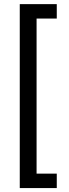

<svg xmlns="http://www.w3.org/2000/svg" viewBox="-20 -785 339 948"><path d="M77.6 -764.6H260.3V-693.4H160.6V72.3H260.3V143.6H77.6Z"/></svg>

Font: Intratopia Thin
Style: Regular
Weight: 100
Designer: Rasmus Andersson
Foundry: rsms
Version: Version 3.000;Glyphs 3.2.3 (3260)